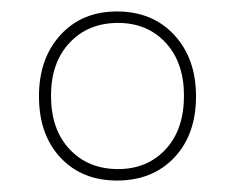

<svg xmlns="http://www.w3.org/2000/svg" viewBox="-20 -745 410 335"><path d="M184 -430Q123 -430 85.5 -470Q48 -510 48 -577Q48 -643 85.5 -684Q123 -725 184 -725Q246 -725 284 -684Q322 -643 322 -577Q322 -510 284 -470Q246 -430 184 -430ZM186 -450Q237 -450 269 -484.5Q301 -519 301 -578Q301 -636 269 -670.5Q237 -705 186 -705Q134 -705 101.5 -670.5Q69 -636 69 -578Q69 -519 101.5 -484.5Q134 -450 186 -450Z"/></svg>

Font: Noto Serif Display SemiCondensed Medium
Style: Regular
Weight: 500
Width: 4
Designer: Monotype Design Team
Foundry: Monotype Imaging Inc.
Version: Version 2.009